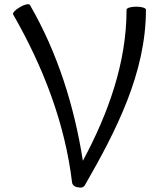

<svg xmlns="http://www.w3.org/2000/svg" viewBox="-20 -845 738 892"><path d="M374 16C520 -238 658 -506 658 -800C658 -808 638 -814 613 -814C588 -814 568 -808 568 -800C568 -552 482 -316 365 -98C325 -352 248 -599 119 -822C115 -829 94 -825 73 -812C51 -800 37 -784 41 -778C180 -536 282 -273 315 4C317 15 328 24 342 25C355 29 368 26 374 16Z"/></svg>

Font: Nupuram
Style: Regular
Weight: 400
Designer: Santhosh Thottingal (santhosh.thottingal@gmail.com)
Foundry: SMC
Version: Version 1.000